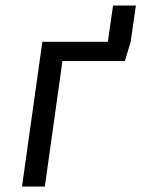

<svg xmlns="http://www.w3.org/2000/svg" viewBox="-20 -678 514 698"><path d="M474 -658 455 -526 434 -456H207L143 0H60L134 -526H372L391 -658Z"/></svg>

Font: Fira Sans Book
Style: Italic
Weight: 350
Italic angle: -8°
Designer: bBox Type GmbH & Carrois Corporate GbR & Edenspiekermann AG
Foundry: bBox Type GmbH & Carrois Corporate GbR & Edenspiekermann AG
Version: Version 4.301